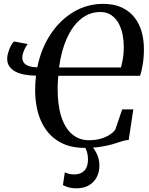

<svg xmlns="http://www.w3.org/2000/svg" viewBox="-20 -772 789 1016"><path d="M426 10.5Q344.5 10.5 286.2 -26.2Q228 -63 197 -132Q166 -201 166 -297.5Q166 -316.5 167.2 -334.2Q168.5 -352 170.5 -371.5Q138.5 -372 110.8 -377Q83 -382 62.2 -392.8Q41.5 -403.5 29.8 -420.5Q18 -437.5 18 -461.5Q18 -476.5 23.8 -495.5Q29.5 -514.5 38 -530.5Q46.5 -546.5 55 -552.5L126.5 -539Q121.5 -533.5 114.8 -521Q108 -508.5 103 -494Q98 -479.5 98 -467.5Q98 -453 105.5 -441.5Q113 -430 130.5 -423.2Q148 -416.5 177.5 -416Q197.5 -515 247.5 -590.5Q297.5 -666 369.2 -708.8Q441 -751.5 526 -751.5Q594 -751.5 642 -723Q690 -694.5 715.8 -640.5Q741.5 -586.5 741.5 -509.5Q741.5 -468 735.2 -430.2Q729 -392.5 721 -371H288.5Q287.5 -360.5 286.8 -350.2Q286 -340 285.5 -329Q285 -318 285 -305.5Q284.5 -216.5 304.2 -155Q324 -93.5 361.5 -61.8Q399 -30 450.5 -30Q486 -30 514.5 -38.5Q543 -47 562.5 -60.2Q582 -73.5 590.5 -87L626.5 -193H685.5L661 -31.5Q643 -30.5 623.2 -23.8Q603.5 -17 577 -9.2Q550.5 -1.5 513.8 4.5Q477 10.5 426 10.5ZM620.5 -415Q624.5 -432.5 628 -449.5Q631.5 -466.5 633.2 -485.2Q635 -504 635 -525.5Q635 -556.5 628.8 -588.8Q622.5 -621 608 -648Q593.5 -675 569.2 -691.8Q545 -708.5 509.5 -708.5Q469 -708.5 433.8 -689Q398.5 -669.5 370.2 -632Q342 -594.5 322 -539.8Q302 -485 292.5 -415ZM383.5 224.5Q362 224.5 343.5 219.5Q325 214.5 313 207.5L323 140Q333 145 345.8 148Q358.5 151 374.5 151Q407.5 150.5 426.2 131.2Q445 112 445.5 75Q446 47 437.8 25Q429.5 3 416 -14.5L440 -16L451.5 -14.5Q473.5 5.5 489.8 36.8Q506 68 506 103Q506 138.5 491.5 166Q477 193.5 449.8 209Q422.5 224.5 383.5 224.5Z"/></svg>

Font: Merriweather 72pt Medium
Style: Italic
Weight: 500
Italic angle: -7.8°
Version: Version 2.101